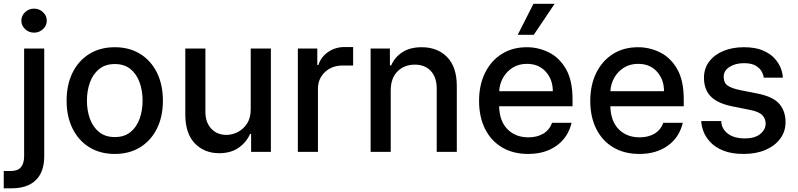

<svg xmlns="http://www.w3.org/2000/svg" viewBox="-56 -802 4214 1014"><path d="M71.4 -545.5H177.6V23.4Q177.6 105.5 133.5 149Q89.5 192.5 4.6 192.5H-36.2V101.2H0Q38 101.2 54.7 81Q71.4 60.7 71.4 22.7ZM123.9 -629.6Q96.2 -629.6 76.5 -648.3Q56.8 -666.9 56.8 -692.8Q56.8 -719.1 76.5 -737.7Q96.2 -756.4 123.9 -756.4Q151.3 -756.4 171.2 -737.7Q191.1 -719.1 191.1 -692.8Q191.1 -666.9 171.2 -648.3Q151.3 -629.6 123.9 -629.6Z M550.1 11Q473.4 11 416.2 -24.1Q359 -59.3 327.4 -122.7Q295.8 -186.1 295.8 -270.2Q295.8 -355.1 327.4 -418.7Q359 -482.2 416.2 -517.4Q473.4 -552.6 550.1 -552.6Q627.1 -552.6 684.1 -517.4Q741.1 -482.2 772.7 -418.7Q804.3 -355.1 804.3 -270.2Q804.3 -186.1 772.7 -122.7Q741.1 -59.3 684.1 -24.1Q627.1 11 550.1 11ZM550.4 -78.1Q600.5 -78.1 633 -104.4Q665.5 -130.7 681.3 -174.5Q697.1 -218.4 697.1 -270.6Q697.1 -322.8 681.3 -366.8Q665.5 -410.9 633 -437.3Q600.5 -463.8 550.4 -463.8Q500.4 -463.8 467.7 -437.3Q435 -410.9 419 -366.8Q403.1 -322.8 403.1 -270.6Q403.1 -218.4 419 -174.5Q435 -130.7 467.7 -104.4Q500.4 -78.1 550.4 -78.1Z M1268.1 -226.2V-545.5H1374.6V0H1270.2V-94.5H1264.6Q1245.7 -50.8 1204.4 -21.8Q1163 7.1 1101.6 7.1Q1023.1 7.1 972.8 -44.9Q922.6 -96.9 922.6 -198.5V-545.5H1028.8V-211.3Q1028.8 -155.5 1059.7 -122.5Q1090.6 -89.5 1139.9 -89.5Q1169.7 -89.5 1199.4 -104.4Q1229 -119.3 1248.8 -149.7Q1268.5 -180 1268.1 -226.2Z M1517 0V-545.5H1619.7V-458.8H1625.4Q1640.3 -502.8 1678.1 -528.2Q1715.9 -553.6 1763.8 -553.6H1808.9V-456H1753.6Q1697.1 -456 1660.2 -421.3Q1623.2 -386.7 1623.2 -333.1V0Z M2007.5 -323.9V0H1901.3V-545.5H2003.2V-456.7H2009.9Q2028.8 -500 2069.1 -526.3Q2109.4 -552.6 2170.8 -552.6Q2254.6 -552.6 2305.6 -500.4Q2356.5 -448.2 2356.5 -346.9V0H2250.4V-334.2Q2250.4 -393.5 2219.5 -427Q2188.6 -460.6 2134.6 -460.6Q2079.2 -460.6 2043.3 -424.9Q2007.5 -389.2 2007.5 -323.9Z M2733.7 11Q2653.4 11 2595.2 -23.8Q2536.9 -58.6 2505.5 -121.6Q2474.1 -184.7 2474.1 -269.2Q2474.1 -353 2505.5 -416.9Q2536.9 -480.8 2593.6 -516.7Q2650.2 -552.6 2726.2 -552.6Q2788 -552.6 2843.2 -525Q2898.4 -497.5 2933.1 -437.3Q2967.7 -377.1 2967.7 -278.4V-240.8H2579.9Q2582 -161.9 2624.3 -119.3Q2666.5 -76.7 2734.7 -76.7Q2780.2 -76.7 2812.9 -95.9Q2845.5 -115.1 2859.7 -153.4H2962.7Q2944.2 -76.3 2883.5 -32.7Q2822.8 11 2733.7 11ZM2580.3 -320.3H2863.6Q2863.3 -382.8 2826 -423.8Q2788.7 -464.8 2726.9 -464.8Q2683.9 -464.8 2651.8 -444.8Q2619.7 -424.7 2601 -391.9Q2582.4 -359 2580.3 -320.3ZM2678.3 -618.3 2761.4 -782H2873.2L2763.1 -618.3Z M3321 11Q3240.8 11 3182.5 -23.8Q3124.3 -58.6 3092.9 -121.6Q3061.4 -184.7 3061.4 -269.2Q3061.4 -353 3092.9 -416.9Q3124.3 -480.8 3180.9 -516.7Q3237.6 -552.6 3313.6 -552.6Q3375.4 -552.6 3430.6 -525Q3485.8 -497.5 3520.4 -437.3Q3555 -377.1 3555 -278.4V-240.8H3167.3Q3169.4 -161.9 3211.6 -119.3Q3253.9 -76.7 3322.1 -76.7Q3367.5 -76.7 3400.2 -95.9Q3432.9 -115.1 3447.1 -153.4H3550.1Q3531.6 -76.3 3470.9 -32.7Q3410.2 11 3321 11ZM3167.6 -320.3H3451Q3450.6 -382.8 3413.4 -423.8Q3376.1 -464.8 3314.3 -464.8Q3271.3 -464.8 3239.2 -444.8Q3207 -424.7 3188.4 -391.9Q3169.7 -359 3167.6 -320.3Z M4078.5 -391.7H3977.3Q3976.9 -404.1 3967.9 -422.2Q3958.8 -440.3 3936.4 -454.4Q3914.1 -468.4 3873.2 -468.4Q3828.1 -468.4 3797.1 -448.7Q3766 -429 3766 -397.4Q3766 -364.3 3787.1 -349.8Q3808.2 -335.2 3853.3 -326L3943.5 -308.2Q4027.3 -291.5 4060 -253.2Q4092.7 -214.8 4092.7 -157Q4092.7 -108 4064.8 -70Q4036.9 -32 3987.2 -10.5Q3937.5 11 3871.4 11Q3807.2 11 3764 -6.6Q3720.9 -24.1 3695.5 -51.3Q3670.1 -78.5 3659.1 -108.3Q3648.1 -138.1 3647.4 -162.6H3753.2Q3753.9 -122.9 3786.9 -96.9Q3820 -71 3878.6 -71Q3930.8 -71 3959.2 -94.5Q3987.6 -117.9 3987.6 -149.1Q3987.6 -174.7 3970.2 -193.4Q3952.8 -212 3906.6 -221.2L3811.1 -240.4Q3733.7 -256 3697.6 -292.8Q3661.6 -329.5 3661.9 -391.7Q3661.9 -440 3688.9 -476.2Q3715.9 -512.4 3763.5 -532.5Q3811.1 -552.6 3872.5 -552.6Q3932.9 -552.6 3972.5 -535.7Q4012.1 -518.8 4035.2 -493.1Q4058.2 -467.3 4068.2 -440Q4078.1 -412.6 4078.5 -391.7Z"/></svg>

Font: Inter Zeller Medium
Style: Regular
Weight: 500
Designer: Rasmus Andersson; Joe Bland
Foundry: zeller
Version: Version 3.015;git-dec3a8cb1